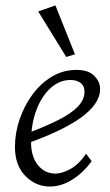

<svg xmlns="http://www.w3.org/2000/svg" viewBox="-20 -681 405 709"><path d="M164.1 7.8Q112.3 7.8 73.7 -31.2Q35.2 -70.3 35.2 -138.7Q35.2 -189.5 52.2 -239.7Q69.3 -290 99.6 -331.5Q129.9 -373 171.4 -397.9Q212.9 -422.9 262.7 -422.9Q306.6 -422.9 328.1 -400.9Q349.6 -378.9 349.6 -353.5Q349.6 -324.2 331.5 -297.9Q313.5 -271.5 278.8 -246.6Q244.1 -221.7 194.8 -198.2Q145.5 -174.8 83 -152.3V-189.5Q147.5 -213.9 194.3 -237.3Q241.2 -260.7 266.6 -286.6Q292 -312.5 292 -341.8Q292 -364.3 277.3 -375Q262.7 -385.7 240.2 -385.7Q200.2 -385.7 167 -356Q133.8 -326.2 114.3 -274.4Q94.7 -222.7 94.7 -156.2Q94.7 -102.5 120.1 -71.3Q145.5 -40 185.5 -40Q208 -40 239.3 -56.6Q270.5 -73.2 297.9 -113.3L318.4 -85.9Q288.1 -43.9 247.6 -18.1Q207 7.8 164.1 7.8ZM224.6 -470.7 121.1 -638.7 184.6 -661.1 256.8 -480.5Z"/></svg>

Font: Crimson Pro ExtraLight
Style: Italic
Weight: 250
Italic angle: -12°
Designer: Jacques Le Bailly
Foundry: Baron von Fonthausen
Version: Version 1.003